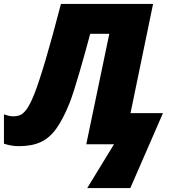

<svg xmlns="http://www.w3.org/2000/svg" viewBox="-65 -734 883 977"><path d="M378.9 223.1 515.1 0H374L491.2 -562H394Q383.3 -521.5 369.1 -470.5Q355 -419.4 340.1 -368.4Q325.2 -317.4 311.8 -275.1Q298.3 -232.9 289.1 -210Q255.4 -126 220.5 -78.1Q185.5 -30.3 140.6 -10.3Q95.7 9.8 30.8 9.8Q-7.3 9.8 -44.9 -2.9V-151.9Q-29.8 -147 -19.5 -144.5Q-9.3 -142.1 4.9 -142.1Q19.5 -142.1 35.4 -147.5Q51.3 -152.8 69.3 -176.5Q87.4 -200.2 108.9 -253.9Q132.3 -312.5 166.5 -427.7Q200.7 -543 245.1 -713.9H713.9L599.1 -158.2H764.2L598.1 223.1Z"/></svg>

Font: Open Sans ExtraBold
Style: Italic
Weight: 800
Italic angle: -12°
Designer: Monotype Design Team
Foundry: Monotype Imaging Inc.
Version: Version 3.000; ttfautohint (v1.8.4)